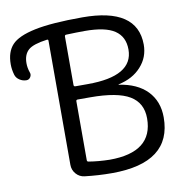

<svg xmlns="http://www.w3.org/2000/svg" viewBox="-192 -842 875 908"><g transform="rotate(-10 245.5 -388.0)"><path d="M273.4 -12.7Q208 -12.7 142.6 -20.5Q118.2 -23.4 102.1 -42Q85.9 -60.5 85.9 -85.9V-681.6Q85.9 -688.5 79.1 -687.5Q12.7 -678.7 -10.7 -658.2Q-35.2 -636.7 -35.2 -594.7Q-35.2 -572.3 -27.3 -549.8Q-22.5 -538.1 -29.3 -526.9Q-36.1 -515.6 -48.8 -515.6Q-66.4 -515.6 -81.5 -525.4Q-96.7 -535.2 -101.6 -550.8Q-109.4 -577.1 -109.4 -602.5Q-109.4 -662.1 -78.6 -695.3Q-47.9 -728.5 33.2 -745.6Q114.3 -762.7 262.7 -762.7Q525.4 -762.7 526.4 -585.9Q526.4 -524.4 486.3 -480.5Q446.3 -435.5 377 -420.9Q376 -420.9 376 -419.9Q376 -418.9 377 -418.9Q463.9 -406.2 511.7 -357.4Q559.6 -307.6 559.6 -230.5Q559.6 -12.7 273.4 -12.7ZM173.8 -383.8Q166 -383.8 166 -377V-93.8Q166 -86.9 172.9 -85.9Q219.7 -78.1 273.4 -77.1Q481.4 -77.1 481.4 -239.3Q481.4 -313.5 422.9 -348.6Q364.3 -383.8 233.4 -383.8ZM166 -455.1Q166 -447.3 173.8 -447.3H233.4Q451.2 -447.3 451.2 -575.2Q451.2 -636.7 406.2 -667Q361.3 -697.3 262.7 -697.3Q224.6 -697.3 173.8 -695.3Q166 -695.3 166 -687.5Z"/></g></svg>

Font: Gen Jyuu Gothic P Normal
Style: Regular
Weight: 300
Designer: [Source Han Sans]
Ryoko NISHIZUKA  (kana & ideographs); Paul D. Hunt (Latin, Greek & Cyrillic); Wenlong ZHANG  (bopomofo
Version: Version 1.002.20150607